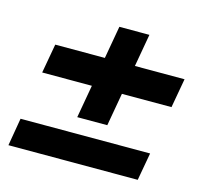

<svg xmlns="http://www.w3.org/2000/svg" viewBox="-83 -669 745 710"><g transform="rotate(15 289.5 -314.5)"><path d="M7 -50 25 -156H521L502 -50ZM226 -216 290 -579H405L341 -216ZM58 -342 78 -454H573L553 -342Z"/></g></svg>

Font: DM Sans 36pt
Style: Bold Italic
Weight: 700
Italic angle: -10°
Designer: Colophon Foundry, Jonny Pinhorn
Foundry: Colophon Foundry
Version: Version 4.004;gftools[0.9.30]